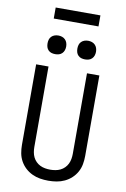

<svg xmlns="http://www.w3.org/2000/svg" viewBox="-117 -1194 834 1268"><g transform="rotate(10 300.0 -559.5)"><path d="M300 8Q272 8 244.5 3.5Q217 -1 191.5 -13Q166 -25 145.5 -44Q125 -63 111.5 -87.5Q98 -112 93 -139.5Q88 -167 88 -195V-735H171V-195Q171 -178 174 -160.5Q177 -143 184.5 -127.5Q192 -112 204.5 -99.5Q217 -87 232.5 -79.5Q248 -72 265.5 -69Q283 -66 300 -66Q317 -66 334.5 -69Q352 -72 367.5 -79.5Q383 -87 395.5 -99.5Q408 -112 415.5 -127.5Q423 -143 426 -160.5Q429 -178 429 -195V-735H512V-195Q512 -167 507 -139.5Q502 -112 488.5 -87.5Q475 -63 454.5 -44Q434 -25 408.5 -13Q383 -1 355.5 3.5Q328 8 300 8ZM400 -823Q387 -823 375 -826.5Q363 -830 354 -839Q345 -848 341.5 -860Q338 -872 338 -885Q338 -898 341.5 -910Q345 -922 354 -931Q363 -940 375 -944Q387 -948 400 -948Q413 -948 425 -944Q437 -940 446 -931Q455 -922 459 -910Q463 -898 463 -885Q463 -872 459 -860Q455 -848 446 -839Q437 -830 425 -826.5Q413 -823 400 -823ZM200 -823Q187 -823 175 -826.5Q163 -830 154 -839Q145 -848 141.5 -860Q138 -872 138 -885Q138 -898 141.5 -910Q145 -922 154 -931Q163 -940 175 -944Q187 -948 200 -948Q213 -948 225 -944Q237 -940 246 -931Q255 -922 259 -910Q263 -898 263 -885Q263 -872 259 -860Q255 -848 246 -839Q237 -830 225 -826.5Q213 -823 200 -823ZM150 -1053V-1127H450V-1053Z"/></g></svg>

Font: Iosevka Mono
Style: Regular
Weight: 400
Designer: Belleve Invis
Foundry: Belleve Invis
Version: Version 11.1.1